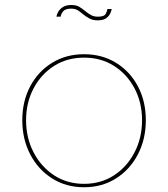

<svg xmlns="http://www.w3.org/2000/svg" viewBox="-20 -760 690 788"><path d="M325 8.5Q251 8.5 193.8 -27.8Q136.5 -64 104 -126.5Q71.5 -189 71.5 -266.5Q71.5 -344.5 104 -405.8Q136.5 -467 193.8 -502.2Q251 -537.5 325 -537.5Q399 -537.5 456.2 -502.2Q513.5 -467 546 -405.8Q578.5 -344.5 578.5 -266.5Q578.5 -189 546 -126.5Q513.5 -64 456.2 -27.8Q399 8.5 325 8.5ZM325 -5.5Q394.5 -5.5 448 -40.5Q501.5 -75.5 532.2 -134.8Q563 -194 563 -266.5Q563 -339 532.2 -397.2Q501.5 -455.5 448 -489.5Q394.5 -523.5 325 -523.5Q255.5 -523.5 202 -489.5Q148.5 -455.5 117.8 -397.2Q87 -339 87 -266.5Q87 -194 117.8 -134.8Q148.5 -75.5 202 -40.5Q255.5 -5.5 325 -5.5ZM438.5 -723Q437.5 -716.5 432.8 -705.5Q428 -694.5 416 -685.5Q404 -676.5 380.5 -676.5Q361 -676.5 346.2 -684.5Q331.5 -692.5 319 -703Q309.5 -711.5 298.8 -718Q288 -724.5 272 -724.5Q247.5 -724.5 238.8 -713Q230 -701.5 229 -691.5H211.5Q212.5 -700 218.8 -711.2Q225 -722.5 238.2 -731Q251.5 -739.5 273 -739.5Q293 -739.5 305.8 -731.8Q318.5 -724 330.5 -714Q342.5 -704 354.2 -697.8Q366 -691.5 381.5 -691.5Q407.5 -691.5 413.8 -703.2Q420 -715 421 -723Z"/></svg>

Font: Epilogue Thin
Style: Regular
Weight: 250
Designer: Tyler Finck
Foundry: Etcetera Type Co
Version: Version 2.111